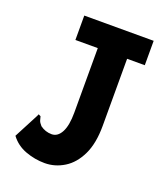

<svg xmlns="http://www.w3.org/2000/svg" viewBox="-121 -706 693 806"><g transform="rotate(20 225.0 -303.5)"><path d="M172 16Q128 16 86 0.5Q44 -15 18 -50L75 -159L79 -168L89 -163Q91 -155 93.5 -146Q96 -137 107 -125Q130 -108 158 -108Q185 -108 201 -138Q217 -168 217 -226V-514H117V-623H427V-514H348V-214Q348 -136 323.5 -85Q299 -34 258.5 -9Q218 16 172 16Z"/></g></svg>

Font: Inconsolata SemiCondensed Black
Style: Regular
Weight: 900
Width: 4
Monospace: yes
Designer: Raph Levien, Cyreal, Brenton Simpson
Foundry: Raph Levien, Cyreal, Google
Version: Version 3.001; ttfautohint (v1.8.2.53-6de2)